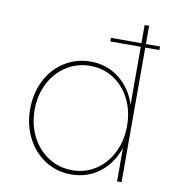

<svg xmlns="http://www.w3.org/2000/svg" viewBox="-80 -768 766 843"><g transform="rotate(10 303.5 -346.0)"><path d="M66 -247Q66 -318 95.5 -375.5Q125 -433 177 -465.5Q229 -498 292 -498Q365 -498 420 -455Q475 -412 497 -341V-600H361V-616H497V-697H517V-616H580V-600H517V0H497V-150Q474 -79 419.5 -37Q365 5 292 5Q228 5 176.5 -28Q125 -61 95.5 -118.5Q66 -176 66 -247ZM498 -247Q498 -313 471.5 -366Q445 -419 398.5 -449Q352 -479 294 -479Q235 -479 187.5 -448.5Q140 -418 113 -365Q86 -312 86 -247Q86 -182 113 -128.5Q140 -75 187.5 -44.5Q235 -14 294 -14Q352 -14 398.5 -44.5Q445 -75 471.5 -128Q498 -181 498 -247Z"/></g></svg>

Font: Hanken Grotesk Thin
Style: Regular
Weight: 100
Designer: Alfredo Marco Pradil
Foundry: Hanken Design Co.
Version: Version 3.014